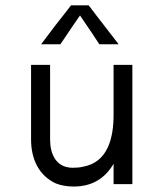

<svg xmlns="http://www.w3.org/2000/svg" viewBox="-20 -680 529 709"><path d="M275.4 -623C311.5 -570.3 335 -535.2 346.7 -516.6H418C399.4 -541 380.9 -564.5 362.3 -588.9C343.8 -612.3 326.2 -635.7 307.6 -660.2H242.2C223.6 -635.7 205.1 -612.3 186.5 -588.9L131.8 -516.6H203.1C239.3 -570.3 262.7 -605.5 275.4 -623ZM399.4 -75.2V0H468.8V-440.4H399.4V-255.9C399.4 -173.8 379.9 -81.1 287.1 -64.5C275.4 -61.5 262.7 -60.5 249 -60.5C186.5 -60.5 165 -111.3 165 -165V-440.4H94.7V-165C94.7 -95.7 121.1 -33.2 185.5 -2.9C205.1 4.9 227.5 8.8 252 8.8C317.4 8.8 366.2 -18.6 399.4 -75.2Z"/></svg>

Font: My Font
Style: Regular
Weight: 400
Designer: Alfredo Marco Pradil
Version: Version 0.001